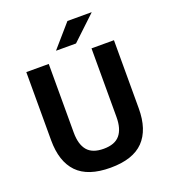

<svg xmlns="http://www.w3.org/2000/svg" viewBox="-150 -934 932 1057"><g transform="rotate(-20 316.0 -406.0)"><path d="M316 14.5Q184 14.5 121.5 -50.2Q59 -115 59 -239.5V-639H190.5V-236.5Q190.5 -168 220.2 -132.2Q250 -96.5 316 -96.5Q381.5 -96.5 411.2 -132.2Q441 -168 441 -236.5V-639H572.5V-239.5Q572.5 -115 510 -50.2Q447.5 14.5 316 14.5ZM368 -826H509V-824.5L370 -693.5H254V-695Z"/></g></svg>

Font: Anek Odia Medium SemiBold
Style: Regular
Weight: 600
Version: Version 1.003